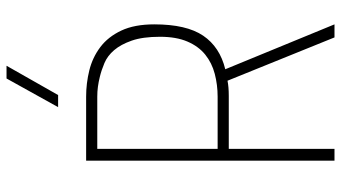

<svg xmlns="http://www.w3.org/2000/svg" viewBox="-254 -816 1070 603"><g transform="rotate(-90 281.5 -515.0)"><path d="M506 0H465L329 -336Q310 -332 281 -332H115V0H78V-780H279Q321 -780 361.5 -770Q402 -760 434.5 -735.5Q467 -711 486.5 -669.5Q506 -628 506 -566Q506 -465 470.5 -412.5Q435 -360 365 -343ZM279 -367Q316 -367 350.5 -376Q385 -385 411 -406Q437 -427 452 -462Q467 -497 467 -548Q467 -602 455 -636.5Q443 -671 425 -692Q407 -713 384.5 -722.5Q362 -732 341 -737Q325 -741 310 -743Q295 -745 279 -745H115V-367ZM284 -868H246L336 -1030H376Z"/></g></svg>

Font: Tanohe Sans ExtraLight
Style: Regular
Weight: 250
Designer: Village Type and Design LLC & Cristiano Sobral
Foundry: Cooper Hewitt Smithsonian Design Museum
Version: Version 1.00;May 30, 2020;FontCreator 12.0.0.2522 64-bit; tt